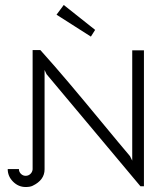

<svg xmlns="http://www.w3.org/2000/svg" viewBox="-20 -748 664 771"><path d="M362 -628 345 -601 207 -689 236 -728ZM111 -68V-547H142Q197 -486 257 -415Q317 -344 389.5 -256Q462 -168 502 -121L511 -103V-546H558V0H544L167 -450L159 -467V-68Q159 -25 111 -2Q101 3 83 3Q54 3 32.5 -18.5Q11 -40 11 -69H56Q56 -58 64 -50Q72 -42 83 -42Q94 -42 102 -49.5Q110 -57 111 -68Z"/></svg>

Font: Bhavuka
Style: Regular
Weight: 400
Version: 2.94.0; ttfautohint (v1.2) -l 7 -r 28 -G 50 -x 13 -D deva -f